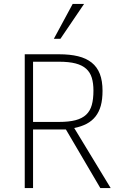

<svg xmlns="http://www.w3.org/2000/svg" viewBox="-20 -950 621 970"><path d="M486.8 0 313 -295.9H147V0H105V-675.8H278.8Q333.5 -675.8 374.5 -665.8Q415.5 -655.8 443.1 -633.8Q470.7 -611.8 484.4 -576.7Q498 -541.5 498 -491.2Q498 -447.8 489.3 -416Q480.5 -384.3 462.6 -361.6Q444.8 -338.9 418 -324.7Q391.1 -310.5 355 -303.2L539.1 0ZM452.1 -492.2Q452.1 -529.3 443.8 -556.9Q435.5 -584.5 415.5 -602.5Q395.5 -620.6 362.1 -629.4Q328.6 -638.2 277.8 -638.2H147V-334H277.8Q328.1 -334 361.6 -342.8Q395 -351.6 415.3 -370.6Q435.5 -389.6 443.8 -419.7Q452.1 -449.7 452.1 -492.2ZM285.2 -753.9H252L347.2 -930.2H404.8Z"/></svg>

Font: Clear Sans Thin
Style: Regular
Weight: 250
Foundry: Intel Corporation
Version: Version 1.00